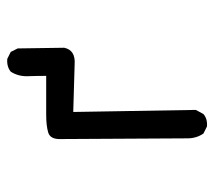

<svg xmlns="http://www.w3.org/2000/svg" viewBox="-51 -551 602 540"><g transform="rotate(-90 250.0 -281.0)"><path d="M164.1 0 144.5 -9.8Q130.9 -29.3 130.9 -54.7L128.9 -411.1Q127.9 -440.4 147 -446.3Q166 -452.1 197.3 -452.1H306.6Q306.6 -477.5 305.7 -503.9Q304.7 -530.3 318.4 -551.8Q333 -563.5 354.5 -561.5L374 -551.8L383.8 -532.2L385.7 -401.4Q378.9 -369.1 338.9 -372.1L205.1 -376L210.9 -31.2L199.2 -9.8Q185.5 2 164.1 0Z"/></g></svg>

Font: JasonHandwriting1
Style: Regular
Weight: 400
Version: Version 1.48.20